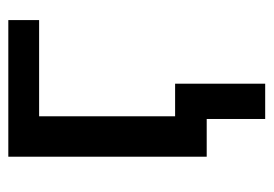

<svg xmlns="http://www.w3.org/2000/svg" viewBox="-117 -395 651 457"><g transform="rotate(-90 208.5 -166.5)"><path d="M64 0V-472.2H389.2V-398.9H160.2V-75.2H237.8V139.2H153.8V0Z"/></g></svg>

Font: CMU Bright
Style: SemiBold
Weight: 600
Version: Version 0.7.0